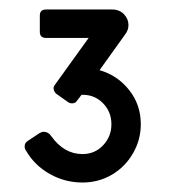

<svg xmlns="http://www.w3.org/2000/svg" viewBox="-20 -727 370 405"><path d="M154 -342Q117 -342 85 -360Q53 -378 35 -409Q32 -413 32 -418Q32 -426 39 -430L63 -446Q68 -449 72 -449Q82 -449 88 -440Q115 -402 154 -402Q180 -402 197.5 -420.5Q215 -439 215 -465Q215 -491 197.5 -509Q180 -527 155 -527H152L142 -514Q139 -509 132 -509Q127 -509 123 -512L99 -529Q95 -532 93.5 -537.5Q92 -543 95 -547L167 -647H77Q64 -647 64 -660V-694Q64 -707 77 -707H216Q232 -707 241.5 -697Q251 -687 251 -674Q251 -663 243 -653L190 -579Q228 -568 252.5 -537Q277 -506 277 -465Q277 -432 260.5 -403.5Q244 -375 216 -358.5Q188 -342 154 -342Z"/></svg>

Font: Miriam Libre Medium
Style: Regular
Weight: 500
Version: Version 2.000